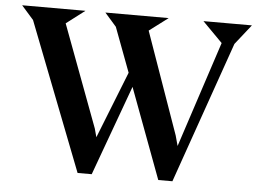

<svg xmlns="http://www.w3.org/2000/svg" viewBox="-50 -749 1105 825"><g transform="rotate(5 502.5 -336.5)"><path d="M881 -598 795 -685H1004L936 -599L722 12H661L516 -377L374 12H313L65 -626L13 -685H286L206 -624L370 -185L380 -148L494 -436L422 -628L372 -685H645L564 -624L719 -185L731 -141Z"/></g></svg>

Font: Bluu Next Cyrillic
Style: Bold
Weight: 700
Designer: Igor Stepanchenko
Foundry: Igor Stepanchenko
Version: Version 1.000